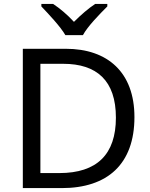

<svg xmlns="http://www.w3.org/2000/svg" viewBox="-20 -964 770 984"><path d="M315 -784H405C429 -829 492 -893 530 -931V-944H468C433 -921 395 -888 359 -852C326 -888 287 -921 252 -944H192V-931C228 -893 289 -829 315 -784ZM669 -364C669 -593 532 -714 317 -714H97V0H296C531 0 669 -123 669 -364ZM574 -361C574 -173 477 -77 284 -77H187V-637H304C476 -637 574 -551 574 -361Z"/></svg>

Font: Noto Sans Sunuwar
Style: Regular
Weight: 400
Designer: Anshuman Pandey
Foundry: Jamra Patel LLC
Version: Version 1.000